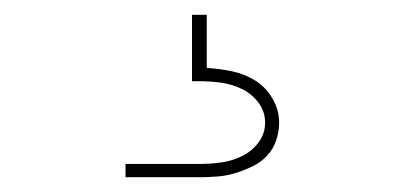

<svg xmlns="http://www.w3.org/2000/svg" viewBox="-20 -20 540 260"><path d="M150 220V202H250Q265 202 279.5 200Q294 198 307.5 191.5Q321 185 330 173Q339 161 339 146Q339 131 330 119Q321 107 307.5 100.5Q294 94 279.5 92Q265 90 250 90H240V0H260V72Q277 73 294 76.5Q311 80 325.5 89Q340 98 349 113.5Q358 129 358 146Q358 158 354 170Q350 182 341.5 191Q333 200 321.5 205.5Q310 211 298.5 214.5Q287 218 274.5 219Q262 220 250 220Z"/></svg>

Font: Iosevka Slab Thin
Style: Regular
Weight: 100
Monospace: yes
Designer: Belleve Invis
Foundry: Belleve Invis
Version: Version 11.1.0; ttfautohint (v1.8.3)